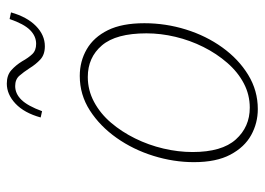

<svg xmlns="http://www.w3.org/2000/svg" viewBox="-124 -622 759 550"><g transform="rotate(-90 255.0 -347.5)"><path d="M217 12Q177 12 142.5 -7Q108 -26 86.5 -66.5Q65 -107 65 -171Q65 -229 83 -287Q101 -345 134.5 -392.5Q168 -440 213 -469Q258 -498 312 -498Q354 -498 388.5 -478Q423 -458 443 -417.5Q463 -377 463 -313Q463 -252 445 -194Q427 -136 393.5 -89.5Q360 -43 315 -15.5Q270 12 217 12ZM221 -11Q258 -11 290.5 -28Q323 -45 349.5 -75.5Q376 -106 395 -144Q414 -182 424 -224Q434 -266 434 -307Q434 -394 399.5 -434.5Q365 -475 309 -475Q271 -475 237.5 -457Q204 -439 178 -408.5Q152 -378 133 -339.5Q114 -301 104 -258.5Q94 -216 94 -175Q94 -91 130 -51Q166 -11 221 -11ZM193 -610Q206 -657 232.5 -682Q259 -707 290 -707Q314 -707 328.5 -694Q343 -681 354 -663Q364 -645 374.5 -634Q385 -623 404 -623Q426 -623 443.5 -640.5Q461 -658 475 -699L494 -695Q481 -649 455 -623.5Q429 -598 397 -598Q373 -598 359 -611Q345 -624 334 -642Q323 -659 312.5 -671Q302 -683 283 -683Q261 -683 243.5 -665Q226 -647 211 -606Z"/></g></svg>

Font: Source Serif 4 ExtraLight
Style: Italic
Weight: 250
Italic angle: -12°
Designer: Frank Grießhammer
Foundry: Adobe Systems Incorporated
Version: Version 4.004;hotconv 1.0.116;makeotfexe 2.5.65601